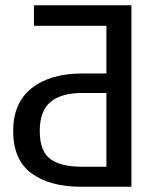

<svg xmlns="http://www.w3.org/2000/svg" viewBox="-20 -709 619 729"><path d="M479 0H287Q169 0 99.5 -51Q30 -102 30 -212Q30 -318 100 -374Q170 -430 293 -430H384V-611H109V-689H479ZM384 -76V-356H292Q213 -356 172 -322Q131 -288 131 -212Q131 -134 171.5 -105Q212 -76 289 -76Z"/></svg>

Font: FiraGO
Style: Regular
Weight: 400
Designer: bBox Type
Foundry: bBox Type GmbH
Version: Version 1.001;April 20, 2020;FontCreator 12.0.0.2555 64-bit